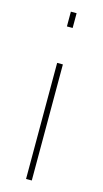

<svg xmlns="http://www.w3.org/2000/svg" viewBox="-110 -723 406 760"><g transform="rotate(15 93.0 -343.0)"><path d="M105 -475.6V0H81.5V-475.6ZM105 -685.5V-625H81.5V-685.5Z"/></g></svg>

Font: Yantramanav Thin
Style: Regular
Weight: 250
Version: Version 1.001;PS 1.0;hotconv 1.0.72;makeotf.lib2.5.5900; ttf